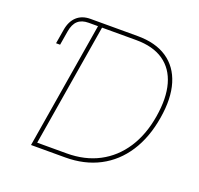

<svg xmlns="http://www.w3.org/2000/svg" viewBox="-126 -867 1044 1006"><g transform="rotate(20 395.5 -364.0)"><path d="M86.9 -545.9 100.1 -625Q108.4 -674.8 137.5 -701.2Q166.5 -727.5 212.9 -727.5H266.6L262.7 -705.1H210.9Q172.4 -705.1 150.9 -685.5Q129.4 -666 122.6 -625L109.4 -545.9ZM336.4 0H157.7L161.6 -22.5H336.4Q437.5 -22.5 515.6 -63.5Q593.8 -104.5 644.3 -181.6Q694.8 -258.8 712.4 -366.2Q730 -472.7 708.7 -548.3Q687.5 -624 628.9 -664.6Q570.3 -705.1 475.6 -705.1H274.4L278.3 -727.5H475.6Q576.2 -727.5 640.4 -684.3Q704.6 -641.1 729.2 -560.3Q753.9 -479.5 734.9 -366.2Q715.8 -250.5 662.4 -168.5Q608.9 -86.4 526.1 -43.2Q443.4 0 336.4 0ZM289.1 -727.5 168.5 0H146L266.6 -727.5Z"/></g></svg>

Font: Inter Thin
Style: Italic
Weight: 250
Italic angle: -9.3988°
Designer: Rasmus Andersson
Foundry: rsms
Version: Version 4.001;git-66647c0bb